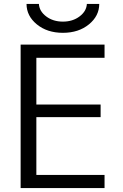

<svg xmlns="http://www.w3.org/2000/svg" viewBox="-20 -957 627 977"><path d="M165 -663V-425H492V-361H165V-67H512V0H85V-730H512V-663ZM115 -937H178Q180 -900 215 -873.5Q250 -847 300 -847Q350 -847 385 -873.5Q420 -900 422 -937H485Q485 -876 432.5 -833Q380 -790 300 -790Q220 -790 167.5 -833Q115 -876 115 -937Z"/></svg>

Font: M PLUS 1p
Style: Regular
Weight: 400
Version: Version 1.062